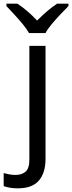

<svg xmlns="http://www.w3.org/2000/svg" viewBox="-75 -786 393 1046"><path d="M22 240Q-3 240 -22 236.5Q-41 233 -55 228V157Q-40 161 -24 164Q-8 167 11 167Q43 167 64 149.5Q85 132 85 83V-536H173V80Q173 155 137 197.5Q101 240 22 240ZM83 -606Q70 -629 48 -655.5Q26 -682 2 -708Q-22 -734 -40 -753V-766H20Q46 -749 74 -725Q102 -701 127 -674Q154 -701 182 -725Q210 -749 236 -766H298V-753Q279 -734 254.5 -708Q230 -682 207.5 -655.5Q185 -629 173 -606Z"/></svg>

Font: RS Noto Sans
Style: Regular
Weight: 400
Designer: Monotype Design Team
Foundry: Monotype Imaging Inc.
Version: Version 3.10